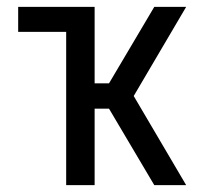

<svg xmlns="http://www.w3.org/2000/svg" viewBox="-20 -540 640 560"><path d="M173 0V-447H33V-520H256V-297H298L430 -520H523L370 -260L523 0H430L298 -223H256V0Z"/></svg>

Font: Iosevka Fixed Extended
Style: Regular
Weight: 400
Width: 7
Monospace: yes
Designer: Belleve Invis
Foundry: Belleve Invis
Version: Version 24.1.1; ttfautohint (v1.8.4)